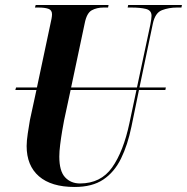

<svg xmlns="http://www.w3.org/2000/svg" viewBox="-20 -734 744 764"><path d="M277 10Q184 10 135 -32.5Q86 -75 86 -153Q86 -173 90.5 -203Q95 -233 99 -256L125 -376H41L44 -386H127L179 -631Q183 -649 185 -659.5Q187 -670 187 -677Q187 -694 172.5 -699Q158 -704 133 -704H119L122 -714H412L410 -704H392Q365 -704 345 -693Q325 -682 317 -641L263 -386H525L578 -635Q583 -660 583 -671Q583 -693 560.5 -698.5Q538 -704 503 -704H488L490 -714H704L702 -704H684Q652 -704 624.5 -693.5Q597 -683 588 -639L535 -386H640L638 -376H533L503 -230Q488 -157 461.5 -103Q435 -49 391 -19.5Q347 10 277 10ZM216 -111Q216 -53 239 -28.5Q262 -4 298 -4Q381 -4 426 -67.5Q471 -131 495 -244L523 -376H261L235 -255Q232 -240 227.5 -213.5Q223 -187 219.5 -159Q216 -131 216 -111Z"/></svg>

Font: Noto Serif Display ExtraCondensed
Style: Bold Italic
Weight: 700
Width: 2
Italic angle: -12°
Designer: Monotype Design Team
Foundry: Monotype Imaging Inc.
Version: Version 2.009